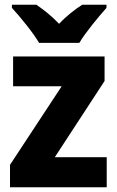

<svg xmlns="http://www.w3.org/2000/svg" viewBox="-20 -852 492 806"><path d="M144 -672H313C339 -716 394 -782 427 -819V-832H325C294 -812 260 -786 228 -752C196 -786 163 -811 133 -832H30V-819C64 -782 120 -714 144 -672ZM428 -66V-192H210L419 -512V-615H35V-490H239L22 -160V-66Z"/></svg>

Font: Noto Sans Malayalam UI SemiCondensed ExtraBold
Style: Regular
Weight: 800
Width: 4
Designer: Jelle Bosma - Monotype Design Team
Foundry: Monotype Imaging Inc.
Version: Version 2.104